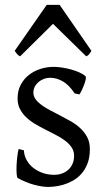

<svg xmlns="http://www.w3.org/2000/svg" viewBox="-20 -738 426 773"><path d="M341.8 -138.2Q341.8 -103.5 332 -78.9Q322.3 -54.2 306.6 -37.1Q291 -20 272 -9.8Q252.9 0.5 234.4 5.9Q215.8 11.2 199.5 12.9Q183.1 14.6 173.8 14.6Q150.4 14.6 117.4 5.9Q84.5 -2.9 51.8 -21Q48.3 -22.5 47.1 -36.9Q45.9 -51.3 46.6 -70.1Q47.4 -88.9 49.6 -107.9Q51.8 -127 55.2 -138.2L76.2 -132.8Q77.1 -112.3 86.9 -94.2Q96.7 -76.2 113 -63Q129.4 -49.8 151.1 -42Q172.9 -34.2 198.2 -34.2Q215.8 -34.2 230.5 -39.8Q245.1 -45.4 255.9 -55.4Q266.6 -65.4 272.5 -79.6Q278.3 -93.8 278.3 -110.8Q278.3 -130.4 267.8 -145.5Q257.3 -160.6 240.2 -173.1Q223.1 -185.5 201.4 -196.5Q179.7 -207.5 157.2 -219.2Q136.7 -229.5 117.7 -241.2Q98.6 -252.9 83.7 -267.6Q68.8 -282.2 59.8 -300.3Q50.8 -318.4 50.8 -341.8Q50.8 -372.1 63 -395.8Q75.2 -419.4 95.5 -435.5Q115.7 -451.7 141.8 -460.2Q168 -468.8 195.8 -468.8Q210.9 -468.8 229.2 -466.1Q247.6 -463.4 265.4 -458.5Q283.2 -453.6 298.8 -446.8Q314.5 -439.9 324.2 -431.2Q327.1 -428.2 325 -418Q322.8 -407.7 318.1 -395.5Q313.5 -383.3 308.1 -372.6Q302.7 -361.8 299.8 -357.9L280.8 -361.8Q257.3 -397 232.2 -410.9Q207 -424.8 183.1 -424.8Q167 -424.8 154.3 -419.4Q141.6 -414.1 132.6 -405.5Q123.5 -397 118.9 -386.7Q114.3 -376.5 114.3 -366.2Q114.3 -350.6 123.5 -338.1Q132.8 -325.7 147.9 -314.7Q163.1 -303.7 182.4 -293.7Q201.7 -283.7 222.2 -272.9Q243.2 -262.2 264.6 -250Q286.1 -237.8 303.2 -221.9Q320.3 -206.1 331.1 -185.8Q341.8 -165.5 341.8 -138.2ZM348.1 -533.2Q342.3 -523.9 338.9 -519.5Q335.4 -515.1 327.1 -511.2L193.4 -642.1L61 -511.2Q57.1 -513.2 54.4 -515.1Q51.8 -517.1 49.6 -519.5Q47.4 -522 44.9 -525.4Q42.5 -528.8 39.1 -533.2L168 -718.3H220.2Z"/></svg>

Font: Gentium Plus Afr
Style: Regular
Weight: 400
Designer: J. Victor Gaultney, Annie Olsen, Iska Routamaa, Becca Hirsbrunner
Foundry: SIL International
Version: Version 5.000